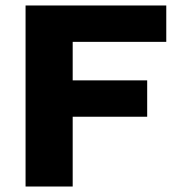

<svg xmlns="http://www.w3.org/2000/svg" viewBox="-20 -680 652 700"><path d="M586.2 -527.4H245V-387H516.6V-254.4H245V0H73.2V-660H586.2Z"/></svg>

Font: Work Sans
Style: Regular
Weight: 400
Designer: Wei Huang
Foundry: Wei Huang
Version: Version 2.006; ttfautohint (v1.8.1.43-b0c9)